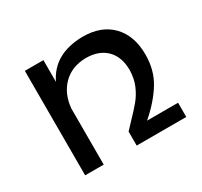

<svg xmlns="http://www.w3.org/2000/svg" viewBox="-117 -687 887 842"><g transform="rotate(-30 327.0 -266.0)"><path d="M604 -72V0H353V-72H354L384 -104Q420 -141 441 -166.5Q462 -192 476.5 -225.5Q491 -259 492 -302Q492 -369 454.5 -406.5Q417 -444 351 -444Q280 -443 236 -399Q192 -355 186 -283V0H92V-529H186V-419Q239 -530 386 -532Q480 -532 533 -477Q586 -422 586 -327Q586 -248 549 -188Q512 -128 447 -72Z"/></g></svg>

Font: Montserrat arm2
Style: Regular
Weight: 400
Designer: Julieta Ulanovsky
Foundry: Julieta Ulanovsky
Version: Version 6.000